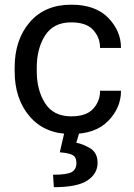

<svg xmlns="http://www.w3.org/2000/svg" viewBox="-20 -548 561 806"><path d="M41.5 -249V-264.6Q41.5 -380.9 104.7 -454.6Q168 -528.3 278.8 -528.3Q381.3 -528.3 434.6 -472.9Q487.8 -417.5 487.8 -349.1V-346.7H399.9V-349.1Q399.9 -390.6 371.1 -422.4Q342.3 -454.1 278.8 -454.1Q204.6 -454.1 169.4 -399.2Q134.3 -344.2 134.3 -264.6V-249Q134.3 -169.4 169.4 -114.5Q204.6 -59.6 278.8 -59.6Q342.3 -59.6 371.1 -91.3Q399.9 -123 399.9 -164.6V-167H487.8V-164.6Q487.8 -96.2 434.6 -40.8Q381.3 14.6 278.8 14.6Q168 14.6 104.7 -59.1Q41.5 -132.8 41.5 -249ZM251 4.9H314L300.3 51.3Q328.1 56.2 358.9 74.7Q389.6 93.3 389.6 135.7Q389.6 181.2 347.2 209.5Q304.7 237.8 206.1 237.8L202.6 185.5Q262.2 185.5 281.5 174.1Q300.8 162.6 300.8 136.7Q300.8 112.8 286.4 103.8Q272 94.7 231 91.3Z"/></svg>

Font: RobotoFlex
Style: Regular
Weight: 400
Designer: Berlow after Robertson
Foundry: Google
Version: Version 2.136